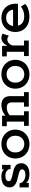

<svg xmlns="http://www.w3.org/2000/svg" viewBox="1182 -1631 459 2863"><g transform="rotate(-90 1411.5 -199.5)"><path d="M252 10Q182 10 144.5 -13.5Q107 -37 93 -79L116 -86V0H49V-137H109Q114 -109 132 -89.5Q150 -70 177 -60Q204 -50 235 -50Q277 -50 297 -64Q317 -78 317 -100Q317 -116 304.5 -127.5Q292 -139 254 -149L161 -172Q109 -186 79 -213Q49 -240 49 -285Q49 -324 68.5 -352Q88 -380 124 -394.5Q160 -409 207 -409Q262 -409 294.5 -388Q327 -367 339 -329L317 -328V-398H385V-271H324Q322 -299 307 -316Q292 -333 270 -341Q248 -349 223 -349Q182 -349 161.5 -335Q141 -321 141 -299Q141 -280 155 -270Q169 -260 202 -251L295 -229Q350 -216 379.5 -189Q409 -162 409 -111Q409 -74 389.5 -47Q370 -20 335 -5Q300 10 252 10Z M695 10Q630 10 581.5 -18Q533 -46 506.5 -93.5Q480 -141 480 -200Q480 -259 506.5 -306Q533 -353 581.5 -380.5Q630 -408 695 -408Q759 -408 807.5 -380.5Q856 -353 883 -306Q910 -259 910 -200Q910 -141 883 -93.5Q856 -46 807.5 -18Q759 10 695 10ZM695 -67Q750 -67 784.5 -104Q819 -141 819 -200Q819 -258 784.5 -294.5Q750 -331 695 -331Q638 -331 604 -294.5Q570 -258 570 -200Q570 -141 604 -104Q638 -67 695 -67Z M966 0V-71H1030V-328H961V-398H1118V-338L1105 -335Q1143 -373 1187.5 -390.5Q1232 -408 1275 -408Q1339 -408 1374.5 -375Q1410 -342 1410 -271V-71H1469V0H1252V-71H1316V-249Q1316 -290 1297.5 -309Q1279 -328 1238 -328Q1208 -328 1177 -316.5Q1146 -305 1112 -276L1124 -307V-71H1184V0Z M1736 10Q1671 10 1622.5 -18Q1574 -46 1547.5 -93.5Q1521 -141 1521 -200Q1521 -259 1547.5 -306Q1574 -353 1622.5 -380.5Q1671 -408 1736 -408Q1800 -408 1848.5 -380.5Q1897 -353 1924 -306Q1951 -259 1951 -200Q1951 -141 1924 -93.5Q1897 -46 1848.5 -18Q1800 10 1736 10ZM1736 -67Q1791 -67 1825.5 -104Q1860 -141 1860 -200Q1860 -258 1825.5 -294.5Q1791 -331 1736 -331Q1679 -331 1645 -294.5Q1611 -258 1611 -200Q1611 -141 1645 -104Q1679 -67 1736 -67Z M2007 0V-71H2071V-328H2002V-398H2159V-287L2149 -296Q2173 -352 2205.5 -380Q2238 -408 2277 -408Q2311 -408 2341 -390L2310 -297Q2296 -309 2282 -314.5Q2268 -320 2255 -320Q2226 -320 2202.5 -300.5Q2179 -281 2165 -247V-71H2239V0Z M2600 10Q2523 10 2470.5 -18Q2418 -46 2392 -93.5Q2366 -141 2366 -200Q2366 -258 2391.5 -305Q2417 -352 2465 -380Q2513 -408 2577 -408Q2643 -408 2690 -380Q2737 -352 2762 -305Q2787 -258 2787 -199V-161H2418V-234H2698Q2698 -259 2683.5 -282.5Q2669 -306 2642.5 -322Q2616 -338 2577 -338Q2538 -338 2511 -321.5Q2484 -305 2469.5 -279Q2455 -253 2455 -225V-200Q2455 -139 2492 -103.5Q2529 -68 2603 -68Q2645 -68 2682.5 -82Q2720 -96 2745 -118L2784 -52Q2752 -23 2703.5 -6.5Q2655 10 2600 10Z"/></g></svg>

Font: Rokkitt SemiBold Medium
Style: Regular
Weight: 500
Version: Version 3.103